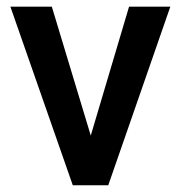

<svg xmlns="http://www.w3.org/2000/svg" viewBox="-20 -548 536 568"><path d="M133.3 -528.3 248.5 -147 361.8 -528.3H483.9L300.3 0H195.3L10.7 -528.3Z"/></svg>

Font: Vazirmatn UI Medium
Style: Regular
Weight: 500
Designer: Saber Rastikerdar
Foundry: Saber Rastikerdar
Version: Version 33.003